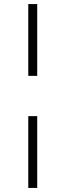

<svg xmlns="http://www.w3.org/2000/svg" viewBox="-20 -763 322 944"><path d="M119 -390V-743H163V-390ZM119 161V-192H163V161Z"/></svg>

Font: Saira SemiExpanded ExtraLight
Style: Regular
Weight: 250
Width: 6
Designer: Hector Gatti with collaboration of the Omnibus-Type team
Foundry: Omnibus-Type
Version: Version 1.101